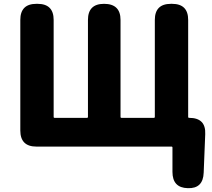

<svg xmlns="http://www.w3.org/2000/svg" viewBox="-20 -765 1107 1002"><path d="M960 217Q880 215 880 132V5Q880 0 875 0H170Q86 0 86 -84V-661Q86 -745 170 -745H176Q260 -745 260 -661V-155Q260 -150 265 -150H434Q439 -150 439 -155V-661Q439 -745 523 -745Q609 -745 609 -661V-155Q609 -150 614 -150H783Q788 -150 788 -155V-661Q788 -745 872 -745H878Q962 -745 962 -661V-155Q962 -150 967 -150Q1055 -150 1051 -65L1043 136Q1040 220 960 217Z"/></svg>

Font: Resource Han Rounded KR Heavy
Style: Regular
Weight: 900
Designer: Cyano Hao (round all glyphs); Ryoko NISHIZUKA 西塚涼子 (kana, bopomofo & ideographs); Paul D. Hunt (Latin, Greek & Cyrillic)
Foundry: Cyano Hao
Version: 0.990